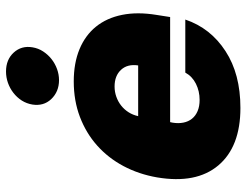

<svg xmlns="http://www.w3.org/2000/svg" viewBox="-112 -710 831 648"><g transform="rotate(-90 304.0 -385.5)"><path d="M29.8 -271.3Q40.5 -333.1 68 -384.8Q95.5 -436.4 137.4 -473.7Q179.3 -511 234 -531.8Q288.7 -552.6 353.7 -552.6Q415.5 -552.6 462.4 -533.2Q509.2 -513.8 538.5 -477.6Q567.8 -441.4 578.3 -389.6Q588.8 -337.7 578.1 -272.7L571 -227.3H216.3L214.5 -218.8Q211.3 -199.2 214.7 -182.5Q218 -165.8 227.8 -153.6Q237.6 -141.3 253.6 -134.6Q269.5 -127.8 291.2 -127.8Q321 -127.8 345.9 -140.3Q370.7 -152.7 383.5 -176.1H562.5Q533.7 -90.9 456 -40.5Q378.9 9.9 264.2 9.9Q133.2 9.9 70.3 -64.6Q7.5 -139.2 29.8 -271.3ZM275.6 -691.8Q278.8 -711.6 289.2 -728Q299.7 -744.3 315 -756.2Q330.3 -768.1 348.9 -774.7Q367.5 -781.2 387.1 -781.2Q427.2 -781.2 451 -755.3Q475.1 -729 468.8 -691.8Q465.6 -672.2 454.9 -655.9Q444.2 -639.6 429.2 -627.7Q414.1 -615.8 395.6 -609Q377.1 -602.3 358 -602.3Q318.9 -602.3 293.7 -628.9Q269.9 -654.5 275.6 -691.8ZM236.5 -335.2H407.7Q413 -371.1 393.1 -392.8Q372.9 -414.8 336.6 -414.8Q318.5 -414.8 302 -408.9Q285.5 -403.1 272.2 -392.6Q258.9 -382.1 249.6 -367.5Q240.4 -353 236.5 -335.2Z"/></g></svg>

Font: Inter P Black
Style: Italic
Weight: 900
Italic angle: -9.40001°
Designer: Rasmus Andersson
Foundry: rsms
Version: Version 3.018;git-588b23468